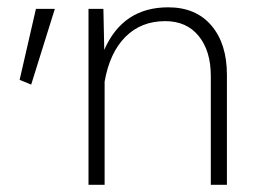

<svg xmlns="http://www.w3.org/2000/svg" viewBox="-20 -515 724 535"><path d="M80.1 -490.2H132.8L66.9 -279.3L34.7 -292.5ZM271.5 0H226.6V-490.2H268.1L270.5 -376Q322.3 -494.6 448.7 -494.6Q525.9 -494.6 569.1 -443.8Q612.3 -393.1 612.3 -306.6V0H567.4V-303.7Q567.4 -373 533.7 -414.6Q500 -456.1 440.4 -456.1Q373 -456.1 329.3 -412.1Q285.6 -368.2 271.5 -287.6Z"/></svg>

Font: Estedad-FD ExtraLight
Style: Regular
Weight: 200
Designer: Amin Abedi
Version: Version 7.3